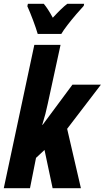

<svg xmlns="http://www.w3.org/2000/svg" viewBox="-30 -998 555 1018"><path d="M-10 0 152 -760H291L223 -447Q213 -397 194 -336H196L354 -549H505L326 -315L399 0H249L206 -203L161 -161L129 0ZM170 -818Q161 -849 145 -891.5Q129 -934 115 -965L118 -978H202Q213 -965 225 -946.5Q237 -928 250 -904Q273 -929 292 -947.5Q311 -966 327 -978H416L414 -967Q398 -950 374 -922Q350 -894 328 -865.5Q306 -837 295 -818Z"/></svg>

Font: Noto Sans ExtraCondensed ExtraBold
Style: Italic
Weight: 800
Width: 2
Italic angle: -12°
Designer: Monotype Design Team
Foundry: Monotype Imaging Inc.
Version: Version 2.013; ttfautohint (v1.8.4.7-5d5b)